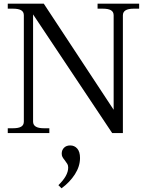

<svg xmlns="http://www.w3.org/2000/svg" viewBox="-20 -720 795 1039"><path d="M22 -26H51Q80 -26 94.5 -34.5Q109 -43 109 -62V-637Q109 -656 94.5 -664.5Q80 -673 51 -673H22V-700H217L595 -126V-637Q595 -656 580.5 -664.5Q566 -673 537 -673H508V-700H733V-673H703Q645 -673 645 -637V0H587L159 -642V-62Q159 -26 217 -26H247V0H22ZM296 282Q349 231 349 187Q349 175 344.5 167.5Q340 160 331 148Q322 137 318 129.5Q314 122 314 111Q314 92 326.5 79.5Q339 67 360 67Q383 67 398 84Q413 101 413 135Q413 180 385.5 223Q358 266 313 299Z"/></svg>

Font: TavirajRegular
Style: Regular
Weight: 400
Designer: Katatrad Team
Foundry: CadsonDemak
Version: Version 1.000